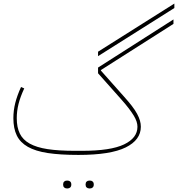

<svg xmlns="http://www.w3.org/2000/svg" viewBox="-20 -857 998 1077"><path d="M420 12Q318 12 248.5 1.5Q179 -9 136 -33.5Q93 -58 74 -97.5Q55 -137 55 -194Q55 -237 65.5 -279Q76 -321 98 -369L116 -361Q94 -314 84 -274Q74 -234 74 -194Q74 -143 91 -108Q108 -73 146.5 -51.5Q185 -30 247 -20.5Q309 -11 400 -11H440Q601 -11 676 -47Q751 -83 751 -146Q751 -160 746 -175.5Q741 -191 730 -209Q719 -227 701.5 -250Q684 -273 658 -302L530 -446V-478L953 -748V-723L546 -464V-461L674 -317Q701 -287 719.5 -263Q738 -239 749 -218.5Q760 -198 765 -180.5Q770 -163 770 -146Q770 -72 685 -30Q600 12 420 12ZM481 200Q472 200 466 194.5Q460 189 460 178Q460 167 466 161.5Q472 156 481 156H485Q494 156 500 161.5Q506 167 506 178Q506 189 500 194.5Q494 200 485 200ZM355 200Q346 200 340 194.5Q334 189 334 178Q334 167 340 161.5Q346 156 355 156H359Q368 156 374 161.5Q380 167 380 178Q380 189 374 194.5Q368 200 359 200ZM530 -567 958 -837V-812L530 -542Z"/></svg>

Font: IBM Plex Sans Arabic Thin
Style: Regular
Weight: 100
Designer: Mike Abbink, Paul van der Laan, Pieter van Rosmalen, Wael Morcos, Khajak Apelian
Foundry: Bold Monday
Version: Version 1.101